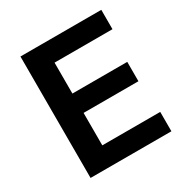

<svg xmlns="http://www.w3.org/2000/svg" viewBox="-165 -847 941 979"><g transform="rotate(-30 305.5 -357.5)"><path d="M565 0H89V-715H565V-601H224V-419H547V-305H224V-114H565Z"/></g></svg>

Font: Wix Madefor Text
Style: Bold
Weight: 700
Designer: Dalton Maag Ltd
Foundry: Dalton Maag Ltd
Version: Version 3.100